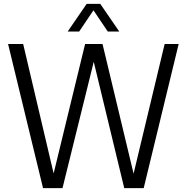

<svg xmlns="http://www.w3.org/2000/svg" viewBox="-20 -966 959 986"><path d="M201 0 21.5 -740H99L265.5 -32.5H245L417 -740H506.5L676 -32.5H656L825.5 -740H897.5L718 0H618L452.5 -685.5H470.5L301 0ZM327.5 -804 425 -946H495L592.5 -804H533.5L454 -922H466L386.5 -804Z"/></svg>

Font: Encode Sans SC Condensed
Style: Regular
Weight: 400
Width: 3
Designer: Multiple Designers
Foundry: Impallari Type
Version: Version 3.002